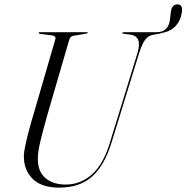

<svg xmlns="http://www.w3.org/2000/svg" viewBox="-20 -847 852 877"><path d="M481.5 -194 608 -605Q631 -681.5 575 -689L545.5 -692.5Q539 -693.5 539 -697Q539 -700 543.5 -700H695.5Q752.5 -700 757 -764.5L760.5 -793Q765 -827 790 -827Q815 -827 811 -796Q807.5 -757 783.5 -729.8Q759.5 -702.5 716 -696Q715 -694.5 710.5 -693.5L678.5 -688Q657 -684 642.5 -664.5Q628 -645 615 -603L490 -197.5Q457.5 -91 400.5 -40.5Q343.5 10 250 10Q168 10 127.8 -31.5Q87.5 -73 89 -137.5Q89.5 -153.5 96.5 -186Q103.5 -218.5 113.8 -257Q124 -295.5 134.5 -329.5L232.5 -667Q235 -675 230.8 -679.8Q226.5 -684.5 220 -685L163 -692.5Q156.5 -693.5 156.5 -697Q156.5 -700 161 -700H377Q380.5 -700 380.5 -697.5Q380.5 -694.5 374 -693.5L314.5 -683.5Q307.5 -682.5 303 -678Q298.5 -673.5 295 -661L198 -328Q176 -250.5 164.8 -203.2Q153.5 -156 153 -127Q151 -66 186 -35Q221 -4 280.5 -4Q346.5 -4 398.8 -49.2Q451 -94.5 481.5 -194Z"/></svg>

Font: Fraunces 144pt Light
Style: Italic
Weight: 300
Italic angle: -16°
Version: Version 1.000;[0bf87f6ff]